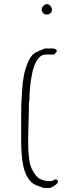

<svg xmlns="http://www.w3.org/2000/svg" viewBox="-20 -903 392 939"><path d="M206.1 -832Q233.9 -832 233.9 -856.9Q233.9 -865.7 226.3 -874.3Q218.8 -882.8 210 -882.8Q200.2 -882.8 192.1 -874.3Q184.1 -865.7 184.1 -856Q184.1 -847.2 190.7 -839.6Q197.3 -832 206.1 -832ZM263.7 -15.1Q263.7 -25.9 248.5 -25.9Q238.3 -17.1 223.6 -17.1Q199.7 -17.1 181.6 -25.1Q163.6 -33.2 152.3 -48.8Q140.6 -65.4 133.3 -82.3Q126 -99.1 123 -121.1Q120.1 -143.6 118.9 -161.1Q117.7 -178.7 117.7 -202.1Q117.7 -242.7 119.6 -302.7Q121.6 -362.8 121.6 -403.8L123.5 -409.2Q123.5 -429.2 125 -452.6Q126.5 -478.5 131.6 -512.7Q136.7 -546.9 144 -571.3Q152.8 -599.6 168 -617.9Q183.1 -636.2 202.6 -636.2H244.6L257.8 -650.9Q257.8 -653.3 256.8 -657.2Q256.3 -658.7 253.9 -661.1Q253.4 -661.6 249.5 -663.6Q248.5 -663.6 244.1 -665Q242.7 -665 241.7 -665.5L238.8 -666H198.7Q189.5 -661.1 173.8 -655.3Q155.8 -647.9 146.5 -641.1Q128.4 -627.4 115.7 -595.7Q103 -564.9 96.9 -534.2Q90.8 -503.4 87.9 -457.5Q85 -415.5 84.2 -393.3Q83.5 -371.1 83.5 -332V-217.8Q83.5 -180.7 85.4 -157.7Q89.8 -82.5 110.4 -43.5Q122.6 -21 136.2 -9.8Q149.9 1.5 168.9 7.3Q185.5 12.2 192.4 16.1H225.6Q238.3 11.2 251 1.7Q263.7 -7.8 263.7 -15.1Z"/></svg>

Font: Amatica SC
Style: Regular
Weight: 400
Designer: Vernon Adams, Ben Nathan
Foundry: newtypography
Version: Version 2.001